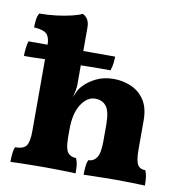

<svg xmlns="http://www.w3.org/2000/svg" viewBox="-81 -793 837 873"><g transform="rotate(10 338.0 -357.0)"><path d="M24 3Q24 -18 26 -36Q28 -54 33 -66Q72 -66 85 -84.5Q98 -103 98 -153V-484Q68 -483 43 -482.5Q18 -482 1 -482Q1 -499 3 -517.5Q5 -536 10 -551H98Q98 -584 83.5 -599.5Q69 -615 24 -618Q24 -635 26 -652.5Q28 -670 36 -684Q76 -684 115.5 -689Q155 -694 185.5 -701.5Q216 -709 231 -717Q245 -711 254 -697Q263 -683 263 -659V-551H410Q410 -539 408 -521Q406 -503 400 -486Q380 -486 343 -486Q306 -486 263 -485V-396Q263 -372 252 -336Q259 -351 266 -365.5Q273 -380 285 -392Q307 -416 342 -433Q377 -450 422 -450Q465 -450 503 -433.5Q541 -417 564.5 -381.5Q588 -346 588 -287V-153Q588 -103 598.5 -84.5Q609 -66 635 -66Q641 -51 643 -35Q645 -19 645 3Q623 2 585.5 1Q548 0 514 0Q491 0 461 0.5Q431 1 404 1.5Q377 2 362 3Q362 -16 363.5 -33.5Q365 -51 371 -66Q395 -66 409.5 -86.5Q424 -107 424 -161V-239Q424 -300 406 -323.5Q388 -347 354 -347Q317 -347 290 -305Q263 -263 263 -189V-153Q263 -101 276 -83.5Q289 -66 315 -66Q322 -50 323.5 -33.5Q325 -17 325 3Q310 2 285 1.5Q260 1 232 0.5Q204 0 180 0Q157 0 126 0.5Q95 1 67 1.5Q39 2 24 3Z"/></g></svg>

Font: Vollkorn ExtraBold
Style: Regular
Weight: 800
Designer: Friedrich Althausen
Foundry: Friedrich Althausen
Version: Version 5.000; ttfautohint (v1.8.3)